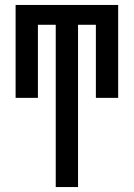

<svg xmlns="http://www.w3.org/2000/svg" viewBox="-20 -540 540 775"><path d="M205 215V-440H133V-145H43V-520H457V-145H367V-440H295V215Z"/></svg>

Font: Iosevka SS04 Medium
Style: Regular
Weight: 500
Monospace: yes
Designer: Belleve Invis
Foundry: Belleve Invis
Version: Version 19.0.0; ttfautohint (v1.8.4)